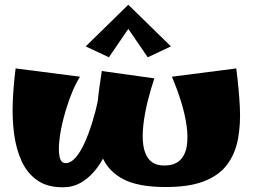

<svg xmlns="http://www.w3.org/2000/svg" viewBox="-20 -772 1067 811"><path d="M248 19Q181 20 138 -10Q95 -40 71.5 -91Q48 -142 39.5 -207Q31 -272 34 -343Q37 -414 46 -483L318 -448Q298 -417 280 -370.5Q262 -324 249 -274.5Q236 -225 231 -181.5Q226 -138 231.5 -110.5Q237 -83 257 -83Q279 -83 299.5 -106.5Q320 -130 337.5 -169Q355 -208 369.5 -254.5Q384 -301 393 -346Q396 -376 400.5 -407.5Q405 -439 410 -472L632 -441Q616 -394 603.5 -343Q591 -292 585.5 -244Q580 -196 585.5 -157.5Q591 -119 612 -96Q633 -73 674 -73Q717 -73 740 -95Q763 -117 769 -155.5Q775 -194 768 -242.5Q761 -291 744.5 -344Q728 -397 706 -448L978 -483Q989 -398 993 -322Q997 -246 985 -183.5Q973 -121 938.5 -75.5Q904 -30 839.5 -5.5Q775 19 673 18Q564 17 503 -14Q442 -45 415 -102Q399 -72 375 -44.5Q351 -17 319 1Q287 19 248 19ZM440 -530 342 -576 522 -752 702 -576 604 -530 522 -650Z"/></svg>

Font: Marhey ExtraBold
Style: Regular
Weight: 800
Designer: Nur Syamsi & Bustanul Arifin
Foundry: Namelatype
Version: Version 1.000; ttfautohint (v1.8.4.7-5d5b)